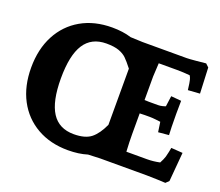

<svg xmlns="http://www.w3.org/2000/svg" viewBox="-122 -899 1250 1093"><g transform="rotate(20 502.5 -352.5)"><path d="M855 0H573.2L501 2.9Q449.2 19 383.8 19Q276.9 19 196 -27.1Q115.2 -73.2 71 -156.7Q26.9 -240.2 26.9 -352.1Q26.9 -463.9 71 -547.9Q115.2 -631.8 195.6 -678Q275.9 -724.1 383.8 -724.1Q448.7 -724.1 500 -708Q565.9 -705.1 573.2 -705.1H840.8Q854 -705.1 897 -709Q939.9 -712.9 955.1 -714.8L974.1 -696.8L981 -541L909.2 -536.1Q903.3 -584 899.9 -595.2Q897 -608.4 890.1 -619.1Q850.1 -623 811 -623H701.2Q697.3 -551.3 696.8 -542V-398.9Q706.5 -397.9 723.1 -397.9H778.8Q792 -397.9 805.4 -401.4Q818.8 -404.8 823.2 -407.2L832 -471.2L894 -465.8L893.1 -386.2Q893.1 -345.2 894 -308.6Q895 -272 896 -258.8L832 -252.9L823.2 -313Q816.4 -314 794.2 -316.4Q772 -318.8 758.8 -318.8H728Q704.1 -318.8 696.8 -317.9V-192.9Q696.8 -147 700.2 -86.9H825.2Q862.3 -86.9 901.9 -95.2Q915 -119.1 920.9 -138.2Q929.7 -172.4 933.1 -194.8L1002.9 -189.9L987.8 -14.2L969.2 3.9Q954.1 2.9 917.5 1.5Q880.9 0 855 0ZM383.8 -627Q293.9 -627 250.5 -559.6Q207 -492.2 207 -352.1Q207 -212.9 250.5 -145.5Q293.9 -78.1 383.8 -78.1Q452.6 -78.1 488.3 -106.4Q523.9 -134.8 551.8 -195.8V-536.1Q523.9 -571.8 506.3 -588.9Q488.8 -606 460 -616.5Q431.2 -627 383.8 -627Z"/></g></svg>

Font: Sura
Style: Bold
Weight: 700
Designer: Carolina Giovagnoli
Foundry: Huerta Tipografica
Version: Version 1.002;PS 001.002;hotconv 1.0.70;makeotf.lib2.5.58329